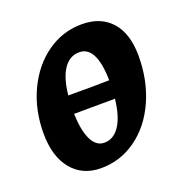

<svg xmlns="http://www.w3.org/2000/svg" viewBox="-95 -559 627 656"><g transform="rotate(-20 218.0 -230.5)"><path d="M416 -305Q416 -216 383.5 -143.5Q351 -71 293.5 -29.5Q236 12 165 12Q98 12 59 -35.5Q20 -83 20 -167Q20 -252 53 -322Q86 -392 143 -432.5Q200 -473 270 -473Q339 -473 377.5 -429.5Q416 -386 416 -305ZM144 -260H230L293 -261Q291 -386 229 -386Q194 -386 172 -353.5Q150 -321 144 -260ZM290 -195 141 -194Q143 -132 159.5 -99Q176 -66 205 -66Q239 -66 261 -99Q283 -132 290 -195Z"/></g></svg>

Font: Alegreya
Style: Bold Italic
Weight: 700
Italic angle: -7°
Designer: Juan Pablo del Peral
Foundry: Huerta Tipografica
Version: Version 2.007; ttfautohint (v1.6)